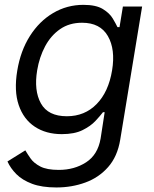

<svg xmlns="http://www.w3.org/2000/svg" viewBox="-20 -573 649 808"><path d="M217.3 215.9Q156.2 215.9 115.1 200.5Q73.9 185 49 160Q24.1 134.9 11.4 106.5L86.6 59.7Q95.2 74.6 108.7 93.9Q122.2 113.3 149.7 127.7Q177.2 142 227.3 142Q293 142 342.3 110.1Q391.7 78.1 403.4 9.9L420.5 -100.9H413.4Q402 -85.9 381.7 -64.1Q361.5 -42.3 327.4 -25.4Q293.3 -8.5 240.1 -8.5Q173.7 -8.5 126.4 -39.8Q79.2 -71 58.8 -130.7Q38.4 -190.3 52.6 -275.6Q66.4 -359.4 106 -421.7Q145.6 -484 203.8 -518.3Q262.1 -552.6 331 -552.6Q384.2 -552.6 412.8 -535Q441.4 -517.4 454.5 -495.2Q467.7 -473 474.4 -458.8H483L497.2 -545.5H578.1L485.8 15.6Q474.1 85.9 435 130.1Q396 174.4 339.1 195.1Q282.3 215.9 217.3 215.9ZM261.4 -83.8Q336.6 -83.8 386.7 -135.1Q436.8 -186.4 451.7 -277Q466.3 -365.4 433.9 -421.3Q401.6 -477.3 325.3 -477.3Q271.7 -477.3 232.8 -450.3Q193.9 -423.3 169.7 -377.8Q145.6 -332.4 136.4 -277Q122.2 -191.8 152.2 -137.8Q182.2 -83.8 261.4 -83.8Z"/></svg>

Font: Inter UI
Style: Italic
Weight: 400
Italic angle: -9.39999°
Designer: Rasmus Andersson
Foundry: rsms
Version: 3.2;8d6f07862